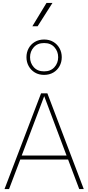

<svg xmlns="http://www.w3.org/2000/svg" viewBox="-20 -1284 600 1304"><path d="M295.9 -1264.2 199.7 -1105.5H235.4L336.4 -1264.2ZM279.8 -991.7Q324.2 -991.7 349.6 -963.4Q375 -935.1 375 -895.5Q375 -856 349.6 -827.6Q324.2 -799.3 279.3 -799.3Q234.9 -799.3 209.5 -827.6Q184.1 -856 184.1 -895.5Q184.1 -935.1 209.7 -963.4Q235.4 -991.7 279.8 -991.7ZM279.8 -1015.6Q243.7 -1015.6 216.6 -999.5Q189.5 -983.4 174.6 -956.1Q159.7 -928.7 159.7 -895.5Q159.7 -862.3 174.8 -835Q189.9 -807.6 216.8 -791.5Q243.7 -775.4 279.3 -775.4Q315.4 -775.4 342.5 -791.5Q369.6 -807.6 384.5 -835Q399.4 -862.3 399.4 -895.5Q399.4 -928.7 384.3 -956.1Q369.1 -983.4 342.3 -999.5Q315.4 -1015.6 279.8 -1015.6ZM117.7 -200.7H442.4L518.1 0H548.8L301.8 -649.9H258.8L10.7 0H41.5ZM127.4 -227.5 280.3 -630.9 432.1 -227.5Z"/></svg>

Font: Estedad-FD-VF Thin
Style: Regular
Weight: 100
Designer: Amin Abedi
Version: Version 5.0